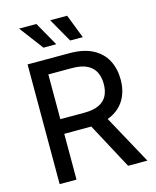

<svg xmlns="http://www.w3.org/2000/svg" viewBox="-136 -1035 917 1127"><g transform="rotate(-15 323.0 -471.5)"><path d="M84 0V-727.5H338.9Q423.8 -727.5 479.2 -698.5Q534.7 -669.4 561.8 -618.2Q588.9 -566.9 588.9 -501Q588.9 -434.6 561.5 -384.5Q534.2 -334.5 479 -306.4Q423.8 -278.3 338.9 -278.3H142.1V-367.2H331.1Q386.7 -367.2 420.9 -383.3Q455.1 -399.4 470.7 -429.4Q486.3 -459.5 486.3 -501Q486.3 -543.5 470.7 -574.2Q455.1 -605 420.7 -622.1Q386.2 -639.2 330.6 -639.2H186.5V0ZM500 0 324.2 -328.1H438L617.2 0ZM361.8 -798.3 279.3 -943.4H382.3L438.5 -798.3ZM199.7 -798.3 90.3 -943.4H195.3L277.3 -798.3Z"/></g></svg>

Font: Inter Cardless
Style: Regular
Weight: 400
Designer: Rasmus Andersson
Foundry: rsms
Version: Version 4.001;git-9221beed3